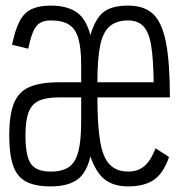

<svg xmlns="http://www.w3.org/2000/svg" viewBox="-20 -652 640 686"><path d="M161 14Q106 14 73.5 -3Q41 -20 27 -60Q13 -100 13 -168Q13 -241 29.5 -282.5Q46 -324 85 -341Q124 -358 191 -358H270V-419Q270 -480 260 -514.5Q250 -549 226.5 -564Q203 -579 161 -579Q138 -579 123 -570Q108 -561 98.5 -539Q89 -517 81 -478L23 -492Q34 -545 50 -576Q66 -607 93 -619.5Q120 -632 161 -632Q219 -632 253.5 -608.5Q288 -585 303 -526Q320 -585 349.5 -608.5Q379 -632 438 -632Q495 -632 527 -602Q559 -572 573 -500Q587 -428 587 -304H328Q328 -204 338 -146Q348 -88 372.5 -63.5Q397 -39 438 -39Q471 -39 494 -57Q517 -75 536 -122L584 -91Q563 -31 528.5 -8.5Q494 14 438 14Q388 14 356 -9.5Q324 -33 303 -93Q289 -33 255 -9.5Q221 14 161 14ZM161 -39Q203 -39 226.5 -55.5Q250 -72 260 -111Q270 -150 270 -218V-304H191Q145 -304 119 -292Q93 -280 82 -250.5Q71 -221 71 -168Q71 -94 90.5 -66.5Q110 -39 161 -39ZM328 -358H529Q528 -442 520 -490Q512 -538 492 -558.5Q472 -579 438 -579Q397 -579 372.5 -558.5Q348 -538 338 -490Q328 -442 328 -358Z"/></svg>

Font: Victor Mono Thin ExtraLight
Style: Regular
Weight: 250
Monospace: yes
Version: Version 1.561;gftools[0.9.30]